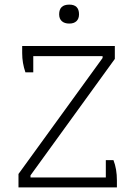

<svg xmlns="http://www.w3.org/2000/svg" viewBox="-20 -811 585 831"><path d="M236 -749Q236 -791 280 -791Q322 -791 322 -749Q322 -730 311 -719.5Q300 -709 280 -709Q259 -709 247.5 -719.5Q236 -730 236 -749ZM60 -58 424 -560V-568H124V-498H90Q76 -538 76 -581V-612H477V-556L112 -52V-43H438V-118H471Q486 -80 486 -30V0H60Z"/></svg>

Font: Athiti Light
Style: Regular
Weight: 300
Designer: CadsonDemak Team
Foundry: CadsonDemak
Version: Version 1.033